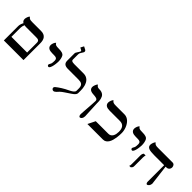

<svg xmlns="http://www.w3.org/2000/svg" viewBox="189 -2130 3356 3356"><g transform="rotate(45 1866.5 -452.5)"><path d="M478.5 -138.2V-377.9Q478.5 -400.9 471.9 -413.3Q465.3 -425.8 453.1 -431.6Q440.9 -437.5 424.1 -438.5Q407.2 -439.5 386.2 -439.5H155.8Q143.1 -439.5 131.3 -440.7Q119.6 -441.9 109.4 -444.3Q90.3 -400.4 90.3 -357.9V-138.2ZM527.3 0H41.5V-355.5Q41.5 -380.4 50 -407.5Q58.6 -434.6 71.3 -456.1Q32.7 -476.6 32.7 -523.9Q32.7 -533.7 35.6 -547.4Q38.6 -561 43.7 -575Q48.8 -588.9 55.7 -600.3Q62.5 -611.8 70.3 -617.2Q78.6 -605.5 86.2 -597.9Q93.8 -590.3 104.2 -585.7Q114.7 -581.1 130.9 -579.3Q147 -577.6 171.9 -577.6H382.3Q423.3 -577.6 450.9 -565.7Q478.5 -553.7 495.6 -532Q512.7 -510.3 520 -480Q527.3 -449.7 527.3 -413.1Z M916.5 -224.1Q906.2 -224.1 897.9 -232.9Q889.6 -241.7 889.6 -251Q889.6 -258.3 893.3 -265.9Q897 -273.4 901.6 -281.5Q906.2 -289.6 910.4 -297.9Q914.6 -306.2 916 -314Q918 -326.2 919.4 -341.8Q920.9 -357.4 920.9 -377Q920.9 -401.9 911.6 -416.7Q902.3 -431.6 878.9 -436Q874.5 -436.5 868.4 -437.3Q862.3 -438 853 -438.5Q843.8 -439 830.3 -439.2Q816.9 -439.5 797.9 -439.5Q772.9 -439.5 750.7 -443.4Q728.5 -447.3 712.2 -457Q695.8 -466.8 686.3 -482.9Q676.8 -499 676.8 -523.9Q676.8 -534.2 679.9 -548.1Q683.1 -562 688.5 -575.7Q693.8 -589.4 701.4 -600.8Q709 -612.3 717.3 -617.2Q724.1 -605 731.2 -597.4Q738.3 -589.8 749 -585.4Q759.8 -581.1 775.9 -579.3Q792 -577.6 816.9 -577.6Q847.7 -577.6 870.4 -575Q893.1 -572.3 908.9 -567.1Q924.8 -562 935.1 -554.2Q945.3 -546.4 951.7 -535.6Q958 -524.9 963.1 -510.3Q968.3 -495.6 971.7 -479.2Q975.1 -462.9 976.8 -445.6Q978.5 -428.2 978.5 -411.6Q978.5 -410.2 978 -400.9Q977.5 -391.6 976.3 -377.9Q975.1 -364.3 973.1 -347.4Q971.2 -330.6 967.5 -313Q963.9 -295.4 959 -278.8Q954.1 -262.2 947.3 -249Q940.9 -237.3 934.3 -230.7Q927.7 -224.1 916.5 -224.1Z M1611.3 -269.5Q1611.3 -250.5 1599.6 -233.6Q1587.9 -216.8 1570.6 -202.4Q1553.2 -188 1533.7 -175.5Q1514.2 -163.1 1499 -152.3Q1466.8 -129.9 1430.4 -106.2Q1394 -82.5 1364.7 -55.2Q1357.4 -48.3 1347.7 -36.6Q1337.9 -24.9 1326.4 -13.9Q1314.9 -2.9 1302.5 5.1Q1290 13.2 1277.3 13.2Q1268.6 13.2 1260.7 10Q1252.9 6.8 1247.1 1.2Q1241.2 -4.4 1237.8 -11.5Q1234.4 -18.6 1234.4 -26.4Q1234.4 -43.5 1251.5 -57.6Q1288.6 -88.4 1343.3 -123.3Q1397.9 -158.2 1474.1 -193.8Q1485.4 -199.2 1500.5 -207.8Q1515.6 -216.3 1529.3 -226.8Q1543 -237.3 1552.5 -250.2Q1562 -263.2 1562 -277.3V-334.5Q1562 -366.2 1554.2 -386.7Q1546.4 -407.2 1531.5 -418.9Q1516.6 -430.7 1494.9 -435.1Q1473.1 -439.5 1444.8 -439.5H1186.5Q1128.9 -439.5 1101.8 -462.4Q1074.7 -485.4 1074.7 -534.2V-715.3Q1074.7 -726.6 1081.8 -738.8Q1088.9 -751 1101.1 -770Q1113.8 -790 1120.4 -800.3Q1127 -810.5 1127 -819.8Q1127 -830.1 1117.7 -835L1074.2 -858.4L1106.4 -919.4L1157.7 -893.1Q1180.2 -882.3 1180.2 -859.4Q1180.2 -846.7 1171.9 -835Q1158.2 -814 1149.7 -799.6Q1141.1 -785.2 1137.2 -776.9Q1133.3 -768.6 1132.3 -756.6Q1131.3 -744.6 1131.3 -728V-615.7Q1131.3 -607.4 1134.3 -600.3Q1137.2 -593.3 1145.5 -588.1Q1153.8 -583 1168.7 -580.3Q1183.6 -577.6 1207 -577.6H1436Q1471.7 -577.6 1498.8 -566.2Q1525.9 -554.7 1545.4 -535.6Q1564.9 -516.6 1577.6 -491.7Q1590.3 -466.8 1597.9 -439.7Q1605.5 -412.6 1608.4 -385.5Q1611.3 -358.4 1611.3 -334.5Z M1923.8 -385.7Q1923.8 -403.8 1914.6 -414.1Q1905.3 -424.3 1890.1 -429.4Q1875 -434.6 1855.2 -436.3Q1835.4 -438 1814.9 -439.5Q1760.3 -442.4 1734.6 -462.6Q1709 -482.9 1709 -519.5Q1709 -529.8 1712.4 -544.2Q1715.8 -558.6 1721.4 -573Q1727.1 -587.4 1734.4 -599.6Q1741.7 -611.8 1750 -617.2Q1757.8 -606 1764.6 -598.4Q1771.5 -590.8 1779.5 -586.2Q1787.6 -581.5 1798.3 -579.6Q1809.1 -577.6 1824.7 -577.6Q1857.4 -577.6 1881.1 -569.8Q1904.8 -562 1920.9 -548.1Q1937 -534.2 1946.5 -515.4Q1956.1 -496.6 1961.4 -474.4Q1966.8 -452.1 1968.3 -428Q1969.7 -403.8 1969.7 -379.4H1969.2L1983.9 -68.8Q1983.4 -48.8 1978.8 -33.4Q1974.1 -18.1 1966.6 -7.8Q1959 2.4 1949.5 7.8Q1939.9 13.2 1930.2 13.2Q1920.9 13.2 1911.6 0Q1902.3 -13.2 1902.3 -38.6Q1902.3 -44.4 1903.3 -59.8Q1904.3 -75.2 1905.5 -96.7Q1906.7 -118.2 1908.7 -144.3Q1910.6 -170.4 1912.6 -198.2Q1914.6 -226.1 1916.5 -254.2Q1918.5 -282.2 1919.9 -307.1Q1921.4 -332 1922.4 -352.5Q1923.3 -373 1923.8 -385.7Z M2106.9 0 2175.8 -138.2H2486.3Q2516.6 -138.2 2537.1 -151.9Q2557.6 -165.5 2570.1 -187.7Q2582.5 -210 2587.6 -237.8Q2592.8 -265.6 2592.8 -293.9Q2592.8 -439.5 2470.7 -439.5H2218.3Q2193.4 -439.5 2171.6 -443.4Q2149.9 -447.3 2133.5 -457Q2117.2 -466.8 2107.7 -482.9Q2098.1 -499 2098.1 -523.9Q2098.1 -533.7 2101.1 -547.4Q2104 -561 2109.1 -575Q2114.3 -588.9 2121.1 -600.3Q2127.9 -611.8 2135.7 -617.2Q2144 -605.5 2151.6 -597.9Q2159.2 -590.3 2169.7 -585.7Q2180.2 -581.1 2196.3 -579.3Q2212.4 -577.6 2237.3 -577.6H2445.8Q2477.5 -577.6 2504.6 -565.7Q2531.7 -553.7 2553.7 -533.4Q2575.7 -513.2 2592.5 -486.6Q2609.4 -460 2620.6 -430.7Q2631.8 -401.4 2637.7 -371.3Q2643.6 -341.3 2643.6 -314.5Q2643.6 -293.5 2642.1 -262.2Q2640.6 -231 2635.5 -196Q2630.4 -161.1 2620.6 -126.2Q2610.8 -91.3 2594 -63.2Q2577.1 -35.2 2552 -17.6Q2526.9 0 2491.2 0Z M2981.9 -224.1Q2971.7 -224.1 2963.4 -232.9Q2955.1 -241.7 2955.1 -251Q2955.1 -258.3 2958.7 -265.9Q2962.4 -273.4 2967 -281.5Q2971.7 -289.6 2975.8 -297.9Q2980 -306.2 2981.4 -314Q2983.4 -326.2 2984.9 -341.8Q2986.3 -357.4 2986.3 -377Q2986.3 -401.9 2977.1 -416.7Q2967.8 -431.6 2944.3 -436Q2939.9 -436.5 2933.8 -437.3Q2927.7 -438 2918.5 -438.5Q2909.2 -439 2895.8 -439.2Q2882.3 -439.5 2863.3 -439.5Q2838.4 -439.5 2816.2 -443.4Q2793.9 -447.3 2777.6 -457Q2761.2 -466.8 2751.7 -482.9Q2742.2 -499 2742.2 -523.9Q2742.2 -534.2 2745.4 -548.1Q2748.5 -562 2753.9 -575.7Q2759.3 -589.4 2766.8 -600.8Q2774.4 -612.3 2782.7 -617.2Q2789.6 -605 2796.6 -597.4Q2803.7 -589.8 2814.5 -585.4Q2825.2 -581.1 2841.3 -579.3Q2857.4 -577.6 2882.3 -577.6Q2913.1 -577.6 2935.8 -575Q2958.5 -572.3 2974.4 -567.1Q2990.2 -562 3000.5 -554.2Q3010.7 -546.4 3017.1 -535.6Q3023.4 -524.9 3028.6 -510.3Q3033.7 -495.6 3037.1 -479.2Q3040.5 -462.9 3042.2 -445.6Q3043.9 -428.2 3043.9 -411.6Q3043.9 -410.2 3043.5 -400.9Q3043 -391.6 3041.7 -377.9Q3040.5 -364.3 3038.6 -347.4Q3036.6 -330.6 3033 -313Q3029.3 -295.4 3024.4 -278.8Q3019.5 -262.2 3012.7 -249Q3006.3 -237.3 2999.8 -230.7Q2993.2 -224.1 2981.9 -224.1Z M3215.8 -330.6Q3207 -306.2 3207 -266.6V-65.9Q3207 -51.8 3205.6 -43Q3204.1 -34.2 3200.7 -27.6Q3197.3 -21 3191.4 -14.9Q3185.5 -8.8 3176.3 0H3139.6Q3143.6 -6.3 3145.8 -11.5Q3147.9 -16.6 3148.4 -20.5Q3150.4 -28.3 3150.4 -50.3V-265.1Q3150.4 -288.1 3156.2 -304.4Q3162.1 -320.8 3171.9 -330.6ZM3564.9 -439.5H3324.2Q3275.9 -439.5 3241 -443.1Q3206.1 -446.8 3183.6 -456.3Q3161.1 -465.8 3150.6 -481.7Q3140.1 -497.6 3140.1 -522.5Q3140.1 -532.2 3143.3 -546.1Q3146.5 -560.1 3151.6 -574.2Q3156.7 -588.4 3163.6 -600.1Q3170.4 -611.8 3178.2 -617.2Q3186.5 -605.5 3194.1 -597.9Q3201.7 -590.3 3212.2 -585.7Q3222.7 -581.1 3238.8 -579.3Q3254.9 -577.6 3280.3 -577.6H3635.7Q3649.4 -577.6 3660.2 -571.8Q3670.9 -565.9 3678 -556.2Q3685.1 -546.4 3688.7 -534.2Q3692.4 -522 3692.4 -508.8Q3692.4 -496.1 3687.7 -483.9Q3683.1 -471.7 3674.1 -461.7Q3665 -451.7 3651.9 -445.6Q3638.7 -439.5 3621.1 -439.5H3601.1L3647 -65.4Q3646.5 -49.3 3641.1 -34.9Q3635.7 -20.5 3627.7 -9.8Q3619.6 1 3609.6 7.1Q3599.6 13.2 3589.8 13.2Q3580.6 13.2 3572.8 0Q3564.9 -13.2 3564.9 -35.2Z"/></g></svg>

Font: Cardo
Style: Bold
Weight: 700
Designer: David J. Perry
Foundry: David J. Perry
Version: Version 1.0011